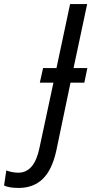

<svg xmlns="http://www.w3.org/2000/svg" viewBox="-172 -734 450 945"><path d="M-152 179 -141 105Q-110 116 -82 116Q-3 116 22 -5L91 -327H24L40 -399H106L173 -714H257L190 -399H258L243 -327H175L105 8Q84 103 38 147Q-8 191 -80 191Q-128 191 -152 179Z"/></svg>

Font: Noto Sans UI Narrow
Style: Italic
Weight: 400
Width: 4
Italic angle: -12°
Designer: Monotype Design Team
Foundry: Monotype Imaging Inc.
Version: Version 1.001